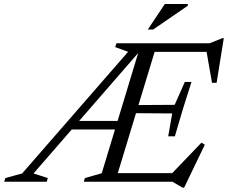

<svg xmlns="http://www.w3.org/2000/svg" viewBox="-94 -886 1110 936"><path d="M69.5 -40.5 139 -18 134 0H-73.5L-68 -18L14 -40.5L530.5 -633.5L467.5 -656.5L473.5 -675H672.5L467.5 0H314.5L320 -18L402 -41.5L584 -642L589.5 -639ZM796.5 29 746.5 0H417L431 -42H781.5L736.5 -32.5L888 -190.5L904.5 -180.5L803.5 29ZM239.5 -255 253 -296.5H518.5L505.5 -255ZM726 -221.5 745.5 -333 519.5 -334.5 531.5 -373.5 757.5 -375 807 -486.5H839.5L797.5 -354L758.5 -221.5ZM939.5 -482.5 911.5 -642.5 936.5 -633H609.5L623.5 -675H928L990 -700H997L962 -482.5ZM626.5 -742 709.5 -866.5H821.5V-858L652.5 -742Z"/></svg>

Font: Newsreader 24pt
Style: Italic
Weight: 400
Italic angle: -17°
Designer: Hugues Gentile
Foundry: Production Type
Version: Version 1.003